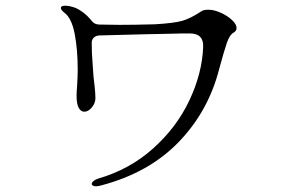

<svg xmlns="http://www.w3.org/2000/svg" viewBox="-20 -616 1040 672"><path d="M316 36Q309 36 305 33.5Q301 31 301 28Q301 23 307.5 17.5Q314 12 324 9Q434 -23 516 -96.5Q598 -170 642.5 -264Q687 -358 691 -450Q694 -499 644 -499Q607 -499 581 -498L484 -496L330 -492Q317 -492 309 -485Q301 -478 301 -466Q301 -430 304 -395Q307 -342 311 -316Q312 -305 313 -294Q314 -283 314 -273Q314 -255 301.5 -240Q289 -225 275 -225Q263 -225 255.5 -238.5Q248 -252 248 -281Q248 -292 250 -318Q252 -352 252 -371Q252 -442 241.5 -497Q231 -552 206 -571Q193 -581 193 -588Q193 -596 208 -596Q224 -596 245 -588Q257 -583 271 -572.5Q285 -562 295 -550Q303 -539 310.5 -534.5Q318 -530 330 -530L399 -529Q451 -529 523 -531Q589 -535 617.5 -543Q646 -551 684 -576Q692 -582 709 -582Q729 -582 752.5 -571.5Q776 -561 792 -546Q808 -531 808 -518Q808 -508 798 -502Q784 -495 774 -466Q764 -437 747 -374Q709 -226 605 -118.5Q501 -11 334 33Q324 36 316 36Z"/></svg>

Font: Hina Mincho
Style: Regular
Weight: 400
Designer: satsuyako
Foundry: satsuyako
Version: Version 1.100